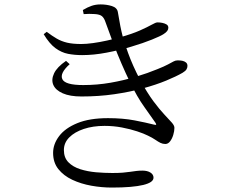

<svg xmlns="http://www.w3.org/2000/svg" viewBox="-20 -811 1040 879"><path d="M193.9 -665.3 180 -654.4Q206.1 -610.9 233.8 -590.6Q261.6 -570.3 291.7 -564.5Q321.9 -558.7 356.3 -558.7Q409.2 -558.7 468.2 -570Q527.3 -581.2 581.6 -597.5Q635.9 -613.7 675.4 -629.7Q714.8 -645.6 728.9 -654.9Q740.4 -662.2 745.6 -669.3Q750.7 -676.5 750.7 -683.8Q750.7 -693.9 742.7 -698.9Q734.7 -703.9 723.5 -706.2Q712.4 -708.5 701 -708.5Q693.1 -708.5 674.3 -697.8Q655.4 -687.1 620.9 -671.7Q586.3 -656.2 529.2 -640Q501.7 -632.4 469 -625.2Q436.3 -617.9 405.4 -613.7Q374.5 -609.5 352 -609.5Q313.1 -609.5 287 -615.7Q260.8 -622 239.6 -634.4Q218.4 -646.7 193.9 -665.3ZM299 -517.2 282.3 -532.3Q241.2 -504.1 227.5 -475.1Q213.8 -446.1 224.2 -422.1Q234.6 -398.2 267.5 -383.7Q300.3 -369.3 352.9 -369.3Q432 -369.3 503 -379.6Q574 -389.9 634.3 -406.4Q694.5 -422.9 740.6 -441.9Q786.6 -460.9 815.5 -477.6Q829.2 -485.8 833.7 -493.4Q838.2 -501 838.2 -509.3Q838.2 -519.3 831.6 -524.9Q824.9 -530.6 814.4 -532.8Q803.8 -535 791.1 -534.4Q783.3 -534.4 774.3 -529.6Q765.2 -524.9 748.9 -516Q732.5 -507.1 700.1 -494.2Q657.4 -476.4 602.3 -459.7Q547.2 -443 486.1 -432.3Q425 -421.6 361 -421.6Q278.1 -421.6 265.4 -448.6Q252.7 -475.6 299 -517.2ZM474.3 -270.1Q390 -270.1 334.2 -247.3Q278.4 -224.5 250.8 -188Q223.1 -151.6 223.1 -110.9Q223.1 -66.9 247.2 -36.8Q271.2 -6.7 310.8 12Q350.4 30.6 398 39.2Q445.5 47.7 492.4 47.7Q540.4 47.7 576.3 44.6Q612.1 41.5 635.6 35.8Q659.2 30 671 21.8Q682.8 13.5 682.8 2.3Q682.8 -12.1 668.8 -21Q654.8 -29.9 632 -29.9Q617.3 -29.9 604.1 -28.3Q591 -26.7 576.4 -24.5Q561.8 -22.2 542.3 -20.6Q522.8 -19 494.4 -19Q458.5 -19 419.9 -22.3Q381.2 -25.7 347.6 -36.3Q313.9 -47 293.2 -68.1Q272.5 -89.1 272.5 -123.9Q272.5 -157.3 297 -181.9Q321.5 -206.6 363.6 -220.7Q405.6 -234.7 458.6 -234.7Q500 -234.7 538.5 -227.3Q577.1 -219.9 607.8 -209.7Q638.6 -199.5 657.2 -190.1Q677.7 -180.4 690.8 -171.3Q703.9 -162.2 714.4 -157Q725 -151.8 736.7 -151.8Q749.4 -151.8 758.6 -163.8Q767.9 -175.8 773.2 -193.4Q778.5 -211 778.5 -225.7Q778.5 -236.3 766.5 -249.8Q754.6 -263.4 733 -286.1Q711.4 -308.8 682.8 -347Q654.3 -385.2 621.1 -445.9Q603.7 -479.4 590.1 -509.9Q576.5 -540.5 566.4 -568.5Q556.4 -596.5 547.9 -621.9Q541.2 -644.7 535.9 -668.2Q530.6 -691.7 526.9 -714.1Q523.2 -736.5 519.6 -755.4Q516.4 -775.7 492.2 -783.3Q467.9 -790.8 440.8 -790.8Q418.4 -790.8 399.6 -784.4Q380.8 -778 359.3 -765.1L363.1 -746.4Q376 -747.5 388.6 -747.5Q401.2 -747.4 414.2 -746.6Q437.2 -745.1 446.9 -736.8Q456.6 -728.5 462.4 -711.2Q479.8 -662 498.3 -613.3Q516.9 -564.6 536.2 -519.9Q555.5 -475.2 574.5 -436.2Q607.3 -367.7 641.6 -320Q676 -272.3 691.2 -249.7Q695.8 -242.9 695 -240.4Q694.3 -237.9 683.8 -240.7Q649.3 -249.6 595.9 -259.9Q542.4 -270.1 474.3 -270.1Z"/></svg>

Font: Noto Serif KR
Style: Regular
Weight: 200
Designer: Ryoko NISHIZUKA 西塚涼子 (kana & ideographs); Frank Grießhammer (Latin, Greek & Cyrillic); Wenlong ZHANG 张文龙 (bopomofo); San
Foundry: Adobe
Version: Version 2.001;hotconv 1.1.0;makeotfexe 2.6.0